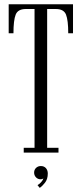

<svg xmlns="http://www.w3.org/2000/svg" viewBox="-20 -720 386 906"><path d="M92 0V-22.5H143V-677.5H102Q64.5 -677.5 54 -651Q43.5 -624.5 43.5 -563H21V-700H324.5V-563H302Q302 -624.5 291.5 -651Q281 -677.5 243.5 -677.5H202.5V-22.5H256V0ZM167.5 166.5 157 153.5Q165 149.5 173.8 140Q182.5 130.5 184.5 122Q179.5 126 172 126Q158.5 126 149.8 116.8Q141 107.5 141 94.5Q141 81 150.2 72.2Q159.5 63.5 172.5 63.5Q188 63.5 196.8 73.5Q205.5 83.5 205.5 99Q205.5 125 192.5 141.8Q179.5 158.5 167.5 166.5Z"/></svg>

Font: Imbue 50pt Light
Style: Regular
Weight: 300
Designer: Tyler Finck
Foundry: Etcetera Type Company
Version: Version 1.102; ttfautohint (v1.8.3)